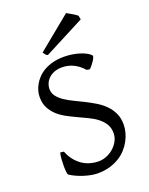

<svg xmlns="http://www.w3.org/2000/svg" viewBox="-158 -925 792 1021"><g transform="rotate(-20 238.0 -414.5)"><path d="M432.1 -184.1Q432.1 -162.1 426.3 -139.2Q420.4 -116.2 408.4 -94Q396.5 -71.8 378.7 -52Q360.8 -32.2 336.7 -17.6Q312.5 -2.9 282 5.9Q251.5 14.6 214.8 14.6Q198.7 14.6 179.7 11.2Q160.6 7.8 140.6 1.7Q120.6 -4.4 100.8 -13.2Q81.1 -22 64 -33.2Q60.5 -35.2 58.8 -49.8Q57.1 -64.5 57.1 -84.2Q57.1 -104 58.6 -124.5Q60.1 -145 64 -158.2L84 -155.8Q95.2 -127 112.1 -106Q128.9 -85 149.4 -71Q169.9 -57.1 193.6 -50.5Q217.3 -43.9 242.2 -43.9Q264.2 -43.9 286.4 -53Q308.6 -62 326.2 -77.6Q343.8 -93.3 355 -114Q366.2 -134.8 366.2 -158.2Q366.2 -188 353 -209.5Q339.8 -231 318.6 -247.6Q297.4 -264.2 270 -277.3Q242.7 -290.5 214.1 -303.7Q185.5 -316.9 158.2 -331.5Q130.9 -346.2 109.6 -365.7Q88.4 -385.3 75.2 -410.9Q62 -436.5 62 -472.2Q62 -487.3 66.4 -504.9Q70.8 -522.5 80.6 -540Q90.3 -557.6 105.7 -574Q121.1 -590.3 142.8 -602.8Q164.6 -615.2 192.9 -622.6Q221.2 -629.9 256.8 -629.9Q278.8 -629.9 301 -626.5Q323.2 -623 342.5 -617.2Q361.8 -611.3 377.4 -603Q393.1 -594.7 401.9 -585Q405.3 -582 402.1 -573.5Q398.9 -564.9 392.3 -554.9Q385.7 -544.9 377.7 -535.2Q369.6 -525.4 363.8 -520L346.2 -522.9Q332.5 -539.1 317.6 -550Q302.7 -561 287.4 -567.9Q272 -574.7 256.8 -577.6Q241.7 -580.6 228 -580.6Q200.7 -580.6 181.4 -572.5Q162.1 -564.5 149.7 -551.8Q137.2 -539.1 131.3 -523.9Q125.5 -508.8 125.5 -495.1Q125.5 -472.2 138.7 -454.3Q151.9 -436.5 173.3 -421.6Q194.8 -406.7 222.4 -393.6Q250 -380.4 278.8 -366Q307.6 -351.6 335.2 -335Q362.8 -318.4 384.3 -296.9Q405.8 -275.4 418.9 -247.8Q432.1 -220.2 432.1 -184.1ZM179.7 -667.5Q171.4 -670.9 167.7 -675.5Q164.1 -680.2 157.7 -689.5L346.7 -844.2Q351.6 -841.3 359.9 -836.7Q368.2 -832 377 -826.9Q385.7 -821.8 393.1 -816.9Q400.4 -812 404.3 -808.1L408.7 -786.1Z"/></g></svg>

Font: Noto Serif Devanagari
Style: Bold
Weight: 700
Designer: Monotype Design Team
Foundry: Monotype Imaging Inc.
Version: Version 1.01